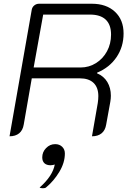

<svg xmlns="http://www.w3.org/2000/svg" viewBox="-20 -720 701 1027"><path d="M150 -669Q153 -683 164 -691.5Q175 -700 189 -700H471Q549 -700 595 -657Q641 -614 641 -541Q641 -470 603.5 -414.5Q566 -359 499 -331V-328Q535 -313 554 -281.5Q573 -250 573 -208Q573 -193 570 -175L548 -54Q543 -23 523.5 -7Q504 9 472 9L503 -169Q506 -189 506 -206Q506 -252 480.5 -276.5Q455 -301 407 -301H150L107 -54Q102 -23 82.5 -7Q63 9 31 9ZM411 -359Q456 -359 493.5 -382.5Q531 -406 552.5 -446Q574 -486 574 -535Q574 -588 545.5 -615Q517 -642 461 -642H211L160 -359ZM273 160Q270 161 263.5 162.5Q257 164 251 164Q229 164 217.5 153Q206 142 206 122Q206 93 226.5 72Q247 51 275 51Q298 51 312.5 65Q327 79 327 101Q327 150 297.5 199Q268 248 227 282Q222 287 210 287Q197 287 192 283Q262 221 273 160Z"/></svg>

Font: K2D ExtraLight
Style: Italic
Weight: 275
Italic angle: -10°
Designer: Katatrad Aksorn Co.,Ltd.
Foundry: Cadson Demak Co.,Ltd.
Version: Version 1.000; ttfautohint (v1.6)